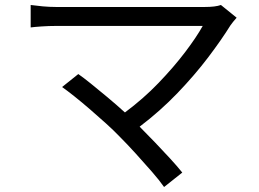

<svg xmlns="http://www.w3.org/2000/svg" viewBox="-20 -705 1040 770"><path d="M458 -159Q436 -182 405 -210Q374 -238 341 -266.5Q308 -295 278.5 -318.5Q249 -342 229 -356L294 -408Q313 -395 344 -370Q375 -345 411 -315Q447 -285 481 -254Q555 -309 616 -372.5Q677 -436 722.5 -496Q768 -556 793 -601Q771 -601 723.5 -601Q676 -601 614.5 -601Q553 -601 487.5 -601Q422 -601 363 -601Q304 -601 262 -601Q220 -601 205 -601Q176 -601 147 -599Q118 -597 103 -595V-685Q124 -682 151.5 -679.5Q179 -677 205 -677Q218 -677 259.5 -677Q301 -677 360 -677Q419 -677 485 -677Q551 -677 614 -677Q677 -677 726.5 -677Q776 -677 801 -677Q844 -677 866 -685L929 -634Q913 -616 904 -603Q868 -545 814.5 -474.5Q761 -404 692 -332Q623 -260 540 -197Q570 -167 602 -133.5Q634 -100 662.5 -69Q691 -38 711 -13L638 45Q620 19 589.5 -16Q559 -51 524.5 -89Q490 -127 458 -159Z"/></svg>

Font: Go Noto Current
Style: Regular
Weight: 400
Designer: Monotype Design Team
Foundry: Monotype Imaging Inc.
Version: Version 2.007; ttfautohint (v1.8) -l 8 -r 50 -G 200 -x 14 -D